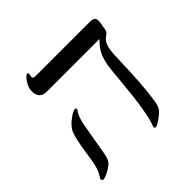

<svg xmlns="http://www.w3.org/2000/svg" viewBox="-155 -736 896 896"><g transform="rotate(-45 293.0 -288.5)"><path d="M145 -464.8Q96.2 -464.8 96.2 -515.1Q96.2 -530.3 103.5 -547.1Q110.8 -564 121.6 -576.4Q132.3 -588.9 139.2 -588.9Q145 -588.9 145 -582L142.1 -564Q142.1 -553.2 160.2 -553.2H518.1Q549.8 -553.2 549.8 -529.8Q549.8 -513.7 546.9 -504.9L542 -477.1Q539.6 -462.4 526.9 -455.1Q506.3 -442.4 497.8 -418.2Q489.3 -394 488.3 -344.2Q483.4 -161.6 469.2 -77.1Q464.8 -51.3 456.8 -38.3Q448.7 -25.4 422.6 -6.6Q396.5 12.2 387.2 12.2Q379.9 12.2 379.9 4.9L381.8 -2.9Q392.6 -29.8 403.1 -89.6Q413.6 -149.4 421.9 -240.7Q429.7 -333 433.1 -350.1Q439 -384.3 450.7 -409.7Q462.4 -435.1 492.2 -464.8ZM187 -309.1Q187 -304.2 176.8 -291Q161.6 -263.7 151.9 -198.2L130.9 -76.2Q125 -40 113.3 -26.9Q101.6 -13.7 77.1 -0.7Q52.7 12.2 42 12.2Q33.2 12.2 33.2 1Q33.7 -2.4 38.1 -8.8Q58.6 -39.1 65.9 -86.9L69.8 -112.8Q85.9 -229.5 104 -257.8Q119.1 -279.8 144 -297.4Q168.9 -314.9 179.2 -314.9Q187 -314.9 187 -309.1Z"/></g></svg>

Font: Tinos
Style: Italic
Weight: 400
Italic angle: -16.333°
Designer: Steve Matteson
Foundry: Monotype Imaging Inc.
Version: Version 1.32